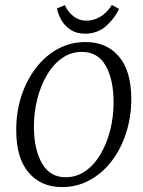

<svg xmlns="http://www.w3.org/2000/svg" viewBox="-20 -750 581 781"><path d="M232 11Q147 11 96.5 -48Q46 -107 46 -221Q46 -295 67 -359.5Q88 -424 126 -473.5Q164 -523 215.5 -551Q267 -579 328 -579Q414 -579 464 -520Q514 -461 514 -347Q514 -274 493 -209Q472 -144 434 -94.5Q396 -45 344.5 -17Q293 11 232 11ZM247 -29Q291 -29 327 -54Q363 -79 388.5 -122Q414 -165 428 -219.5Q442 -274 442 -334Q442 -426 410 -482.5Q378 -539 313 -539Q269 -539 233 -514Q197 -489 171.5 -446Q146 -403 132 -348.5Q118 -294 118 -234Q118 -143 150.5 -86Q183 -29 247 -29ZM326 -613Q291 -613 267 -629Q243 -645 229.5 -668.5Q216 -692 212 -716L244 -729Q255 -703 278 -684.5Q301 -666 332 -666Q362 -666 389 -682.5Q416 -699 435 -730L464 -714Q448 -677 412.5 -645Q377 -613 326 -613Z"/></svg>

Font: Yrsa Light
Style: Italic
Weight: 300
Italic angle: -7.10001°
Designer: Anna Giedrys (Yrsa+Rasa design), David Brezina (Yrsa art-direction, Rasa art-direction, design)
Foundry: Rosetta Type Foundry
Version: Version 2.004